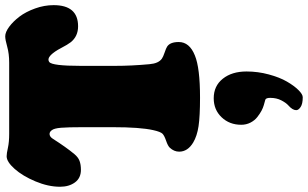

<svg xmlns="http://www.w3.org/2000/svg" viewBox="-241 -524 1174 732"><g transform="rotate(-90 346.0 -158.0)"><path d="M227.1 -315.4V-430.7Q227.1 -485.8 224.9 -512.5Q222.7 -539.1 215.3 -547.9Q208.5 -557.1 199.2 -555.9Q189.9 -554.7 182.6 -543Q150.9 -493.2 124.5 -461.4Q112.3 -446.8 98.4 -441.7Q84.5 -436.5 64.5 -436.5Q33.2 -436.5 16.6 -459.2Q0 -481.9 0 -516.1Q0 -561 20.5 -609.9Q41 -658.7 68.1 -689.2Q95.2 -719.7 116.2 -719.7Q127 -719.7 148.7 -714.8Q170.4 -710 202.1 -710H473.1Q507.3 -710 533.9 -717.5Q560.5 -725.1 573.7 -725.1Q589.4 -725.1 609.9 -710Q630.4 -694.8 648.7 -670.7Q667 -646.5 679.7 -611.3Q692.4 -576.2 692.4 -540.5Q692.4 -447.3 611.8 -447.3Q573.2 -447.3 550.8 -475.6Q542 -486.8 528.8 -512.2Q515.6 -537.6 502 -551.3Q487.3 -565.4 475.6 -557.1Q460.9 -546.4 460.9 -437V-307.1Q460.9 -243.2 467.3 -174.8Q470.2 -140.6 488.3 -127.9Q495.1 -123 511.7 -117.4Q528.3 -111.8 534.2 -107.9Q551.8 -96.7 551.8 -63.5Q551.8 -22.5 500.5 -2Q453.1 17.6 339.8 17.6Q269 17.6 231.2 12Q193.4 6.3 168.9 -8.3Q133.8 -29.3 133.8 -62Q133.8 -81.5 148.9 -97.7Q155.8 -105 175 -111.6Q194.3 -118.2 201.7 -125Q209.5 -132.3 215.8 -160.6Q227.1 -210.4 227.1 -315.4ZM292 384.3Q292 370.1 310.5 354Q320.3 345.2 329.6 327.1Q338.9 309.1 338.9 285.2Q338.9 269.5 332 266.6Q329.6 265.6 311 260.7Q300.8 257.8 289.8 252Q278.8 246.1 265.9 236.1Q252.9 226.1 244.6 210Q236.3 193.8 236.3 174.8Q236.3 129.9 264.9 99.9Q293.5 69.8 337.4 69.8Q384.3 69.8 411.9 104.5Q439.5 139.2 439.5 194.8Q439.5 238.3 428.2 279.8Q417 321.3 401.1 348.6Q385.3 376 368.9 392.6Q352.5 409.2 341.3 409.2Q315.9 409.2 304 401.1Q292 393.1 292 384.3Z"/></g></svg>

Font: Cooper* Black
Style: Regular
Weight: 900
Designer: Owen Earl
Foundry: indestructible type*
Version: Version 0.001